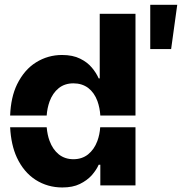

<svg xmlns="http://www.w3.org/2000/svg" viewBox="-20 -785 770 813"><path d="M22.9 -295.9Q25.9 -373.5 52.2 -427.7Q83 -490.2 132.8 -521Q183.1 -552.2 242.7 -552.2Q288.1 -552.2 319.3 -536.6Q350.1 -521.5 369.1 -498.5Q387.2 -477.1 397.9 -453.1H402.3V-726.6H553.7V-295.9H404.8Q402.8 -328.1 392.6 -356.9Q379.4 -392.6 353.5 -412.6Q327.1 -432.1 291 -432.1Q253.9 -432.1 228.5 -411.6Q203.1 -391.1 189.9 -355.5Q179.7 -326.7 177.7 -295.9ZM22.9 -246.1H177.7Q180.7 -212.9 189.9 -188.5Q203.1 -152.3 229 -131.3Q254.9 -110.8 291 -110.8Q327.1 -110.8 353 -131.3Q378.9 -152.3 392.1 -187.5Q402.3 -215.3 404.3 -246.1H553.7V0H404.8V-87.4H397.9Q388.2 -65.4 368.2 -42.5Q348.1 -20.5 317.9 -5.9Q288.1 8.8 243.7 8.8Q181.6 8.8 130.9 -23.4Q80.1 -56.2 51.3 -118.2Q26.9 -170.9 22.9 -246.1ZM616.2 -577.1V-764.6H730.5L704.6 -577.1Z"/></svg>

Font: Inter Tight Stencil
Style: Bold
Weight: 700
Designer: Rasmus Andersson
Foundry: rsms
Version: Version 3.004;Glyphs 3.1.2 (3151)